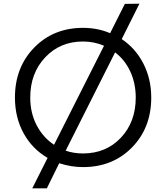

<svg xmlns="http://www.w3.org/2000/svg" viewBox="-20 -881 900 1041"><path d="M577 -701 657 -860 736 -861 640 -669Q715 -619 757.5 -536Q800 -453 800 -352Q800 -188 695.5 -81.5Q591 25 430 25Q366 25 301 4L234 140H155L238 -25Q155 -73 108 -158.5Q61 -244 61 -352Q61 -516 165.5 -623Q270 -730 430 -730Q510 -730 577 -701ZM144 -352Q144 -269 178.5 -202.5Q213 -136 273 -96L544 -633Q490 -656 430 -656Q306 -656 225 -570Q144 -484 144 -352ZM716 -352Q716 -429 686.5 -493Q657 -557 604 -597L336 -64Q380 -49 430 -49Q555 -49 635.5 -134.5Q716 -220 716 -352Z"/></svg>

Font: Metropolitano
Style: Regular
Weight: 400
Designer: Fonts by Alex Slobzheninov & Chris M. Simpson / Changes by Cristiano Sobral
Foundry: Fonts by Alex Slobzheninov & Chris M. Simpson / Changes by Cristiano Sobral
Version: Version 1.00;August 30, 2020;FontCreator 13.0.0.2681 64-bit